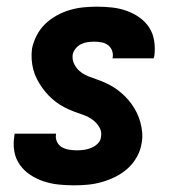

<svg xmlns="http://www.w3.org/2000/svg" viewBox="-20 -548 540 576"><path d="M202 8Q178 8 155 5.5Q132 3 111 -4Q90 -11 71.5 -23Q53 -35 40 -53Q27 -71 23 -93.5Q19 -116 23 -140L24 -147H148V-145Q146 -133 151 -122.5Q156 -112 165.5 -106.5Q175 -101 187 -99Q199 -97 211 -97Q222 -97 232.5 -98.5Q243 -100 254 -104.5Q265 -109 273.5 -117.5Q282 -126 283 -137Q286 -153 278 -166.5Q270 -180 257.5 -189Q245 -198 230.5 -203Q216 -208 201.5 -213.5Q187 -219 173.5 -226Q160 -233 148 -242Q136 -251 125.5 -262Q115 -273 106.5 -285Q98 -297 91 -310.5Q84 -324 80 -339Q76 -354 75 -370Q74 -386 76 -402Q80 -422 90 -441.5Q100 -461 115.5 -476Q131 -491 150 -501.5Q169 -512 189.5 -518Q210 -524 230.5 -526Q251 -528 271 -528Q294 -528 316.5 -525.5Q339 -523 360 -515.5Q381 -508 398.5 -495.5Q416 -483 427.5 -465.5Q439 -448 442.5 -425.5Q446 -403 443 -380L441 -373H317L318 -375Q320 -386 316 -396.5Q312 -407 303.5 -413Q295 -419 284.5 -421Q274 -423 263 -423Q253 -423 242.5 -421.5Q232 -420 223 -415.5Q214 -411 207 -402.5Q200 -394 198 -384Q196 -368 203.5 -354Q211 -340 223.5 -331Q236 -322 250.5 -317Q265 -312 279.5 -306.5Q294 -301 307.5 -294Q321 -287 333 -278Q345 -269 355.5 -258.5Q366 -248 375 -235.5Q384 -223 390.5 -209.5Q397 -196 401 -181.5Q405 -167 406.5 -151Q408 -135 405 -119Q402 -98 391 -78Q380 -58 363.5 -43Q347 -28 327 -18Q307 -8 286 -2Q265 4 244 6Q223 8 202 8Z"/></svg>

Font: Iosevka Term Curly Extrabold
Style: Italic
Weight: 800
Italic angle: -9°
Designer: Belleve Invis
Foundry: Belleve Invis
Version: Version 32.3.0